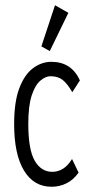

<svg xmlns="http://www.w3.org/2000/svg" viewBox="-20 -702 353 733"><path d="M177 11Q109 11 71.5 -51Q34 -113 34 -228Q34 -314 54 -366Q74 -418 106.5 -442Q139 -466 176 -466Q253 -466 285 -395L256 -350Q237 -383 219 -397Q201 -411 173 -411Q154 -411 134 -394Q114 -377 101 -337.5Q88 -298 88 -229Q88 -131 112.5 -88.5Q137 -46 180 -46Q201 -46 220 -57.5Q239 -69 255 -95L280 -43Q260 -15 233.5 -2Q207 11 177 11ZM170 -507 138 -525 190 -682 241 -653Z"/></svg>

Font: Inconsolata ExtraCondensed Thin
Style: Regular
Weight: 100
Width: 2
Monospace: yes
Designer: Raph Levien, Cyreal, Brenton Simpson
Foundry: Raph Levien, Cyreal, Google
Version: Version 3.100; ttfautohint (v1.8.4.7-5d5b)